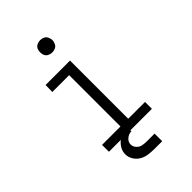

<svg xmlns="http://www.w3.org/2000/svg" viewBox="-265 -833 1106 1106"><g transform="rotate(-45 287.5 -280.5)"><path d="M113 0V-56H263V-474H126L127 -530H326V-56H463V0ZM288 -635Q274 -635 261.5 -641Q249 -647 243 -659Q238 -670 238 -681V-689Q238 -700 243 -711Q249 -723 261.5 -729Q274 -735 288 -735Q301 -735 313.5 -729Q326 -723 331.5 -710.5Q337 -698 338 -685Q337 -672 331.5 -659.5Q326 -647 313.5 -641Q301 -635 288 -635ZM313 174Q288 174 263.5 171Q239 168 217.5 156Q196 144 182.5 122.5Q169 101 169 76Q169 48 187 23.5Q205 -1 232 -13Q259 -25 287 -25L288 8Q266 8 248.5 23Q231 38 231 59Q231 77 244.5 91.5Q258 106 276 109Q294 112 313 112H373V174Z"/></g></svg>

Font: Jozsika Light
Style: Regular
Weight: 300
Monospace: yes
Designer: Belleve Invis
Foundry: Belleve Invis
Version: 2.1.0